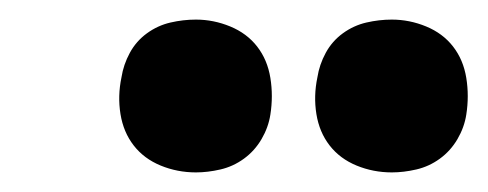

<svg xmlns="http://www.w3.org/2000/svg" viewBox="-20 -768 498 196"><path d="M380 -592Q361 -592 344 -599Q327 -606 316.5 -619.5Q306 -633 303 -651.5Q300 -670 304 -689Q306 -702 312.5 -714Q319 -726 330 -734Q341 -742 354 -745Q367 -748 380 -748Q398 -748 415 -741Q432 -734 442.5 -720.5Q453 -707 456 -688.5Q459 -670 456 -651Q454 -638 447 -626Q440 -614 429 -606Q418 -598 405 -595Q392 -592 380 -592ZM180 -592Q161 -592 144 -599Q127 -606 116.5 -619.5Q106 -633 103 -651.5Q100 -670 104 -689Q106 -702 112.5 -714Q119 -726 130 -734Q141 -742 154 -745Q167 -748 180 -748Q198 -748 215 -741Q232 -734 242.5 -720.5Q253 -707 256 -688.5Q259 -670 256 -651Q254 -638 247 -626Q240 -614 229 -606Q218 -598 205 -595Q192 -592 180 -592Z"/></svg>

Font: Iosevka Etoile Heavy Oblique
Style: Regular
Weight: 900
Italic angle: -9°
Designer: Belleve Invis
Foundry: Belleve Invis
Version: Version 15.5.2; ttfautohint (v1.8.4)